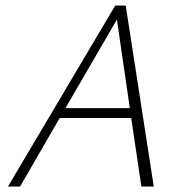

<svg xmlns="http://www.w3.org/2000/svg" viewBox="-20 -678 668 698"><path d="M457 -249H197L53 0H9L399 -658H437L539 0H494ZM452 -285 405 -607 218 -285Z"/></svg>

Font: Ysabeau Light
Style: Italic
Weight: 300
Italic angle: -12°
Designer: Christian Thalmann (Catharsis Fonts)
Version: Version 0.003